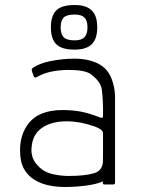

<svg xmlns="http://www.w3.org/2000/svg" viewBox="-20 -736 562 766"><path d="M356 -232Q299 -252 247 -252Q185 -252 147.5 -226Q110 -200 106 -148Q102 -109 126.5 -80Q151 -51 185.5 -42.5Q220 -34 253 -34Q317 -34 354 -44.5Q391 -55 391 -97V-204Q391 -220 356 -232ZM439 -99Q439 -48 413.5 -27Q388 -6 340 2Q292 10 237 10Q206 10 174.5 3.5Q143 -3 117 -19Q91 -35 75.5 -62.5Q60 -90 60 -137Q60 -187 81.5 -225Q103 -263 140.5 -280Q178 -297 229 -297Q268 -297 301 -291Q334 -285 380 -267Q390 -263 391 -272Q392 -337 386 -380Q381 -412 341 -441Q317 -457 254 -457Q214 -457 179 -449Q150 -442 128 -429Q117 -423 114 -433L107 -453Q105 -461 112 -466Q138 -483 180 -492Q230 -502 276 -502Q307 -502 333 -496Q359 -490 379 -478Q399 -466 411.5 -448Q424 -430 431.5 -402.5Q439 -375 439 -348ZM391 -136H439V-8Q439 0 432 0H396Q390 0 390 -8ZM278 -538Q226 -538 204.5 -559.5Q183 -581 183 -627Q183 -673 204.5 -694.5Q226 -716 278 -716Q324 -716 346 -694.5Q368 -673 368 -627Q368 -581 346 -559.5Q324 -538 278 -538ZM278 -575Q305 -575 317 -587.5Q329 -600 329 -627Q329 -654 317 -666Q305 -678 278 -678Q246 -678 234 -666Q222 -654 222 -627Q222 -600 234 -587.5Q246 -575 278 -575Z"/></svg>

Font: Vivano Light
Style: Regular
Weight: 300
Designer: Joe Prince, Josias Burgherr
Version: Version 2.064;September 19, 2022;FontCreator 14.0.0.2877 64-